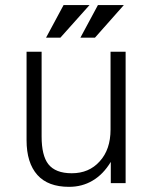

<svg xmlns="http://www.w3.org/2000/svg" viewBox="-20 -723 623 759"><path d="M476.6 -518.6H417V-210.9Q417 -131.8 374 -85Q332 -38.1 263.7 -38.1Q199.2 -38.1 170.9 -74.2Q144.5 -108.4 144.5 -183.6V-518.6H85V-168.9Q85 -79.1 127.9 -31.2Q169.9 15.6 252.9 15.6Q304.7 15.6 345.7 -8.8Q387.7 -33.2 418 -83V1H476.6ZM334 -703.1H231.4L162.1 -574.2H218.8ZM469.7 -703.1H367.2L297.9 -574.2H355.5Z"/></svg>

Font: Dotum
Style: Regular
Weight: 400
Version: Version 2.21